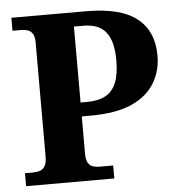

<svg xmlns="http://www.w3.org/2000/svg" viewBox="-52 -762 746 811"><g transform="rotate(-5 321.5 -357.0)"><path d="M26 0V-55H58Q77 -55 90 -59.5Q103 -64 111 -77.5Q119 -91 119 -118V-600Q119 -626 111 -638.5Q103 -651 90 -655Q77 -659 61 -659H26V-714H343Q489 -714 558 -659.5Q627 -605 627 -501Q627 -438 596.5 -386Q566 -334 499.5 -303.5Q433 -273 321 -273H286V-113Q286 -88 294.5 -75Q303 -62 316 -58.5Q329 -55 344 -55H400V0ZM313 -332Q362 -332 392.5 -349Q423 -366 437.5 -402Q452 -438 452 -497Q452 -577 422 -615.5Q392 -654 326 -654H286V-332Z"/></g></svg>

Font: Noto Serif Hentaigana EL
Style: Regular
Weight: 400
Designer: Kazuhiro Yamada
Foundry: nipponia
Version: Version 1.000